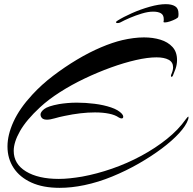

<svg xmlns="http://www.w3.org/2000/svg" viewBox="-20 -858 927 924"><path d="M267 46Q187 46 131 20.5Q75 -5 45.5 -50Q16 -95 16 -153Q16 -209 45 -272.5Q74 -336 135 -402Q180 -451 236 -493.5Q292 -536 350.5 -571Q409 -606 465.5 -630Q522 -654 569 -665Q595 -671 621.5 -674.5Q648 -678 673 -678Q716 -678 752 -667Q788 -656 810 -632Q832 -608 832 -569Q832 -547 824.5 -526Q817 -505 812 -494Q809 -488 806 -488Q804 -488 803 -491.5Q802 -495 804 -499Q813 -519 813 -534Q813 -559 791.5 -570.5Q770 -582 733 -582Q691 -582 634 -569Q577 -556 513.5 -533Q450 -510 387 -480Q324 -450 268.5 -414.5Q213 -379 173 -342Q107 -281 76.5 -227.5Q46 -174 46 -132Q46 -69 105 -33Q164 3 263 3Q289 3 317 0Q345 -3 375 -8Q446 -21 519.5 -46.5Q593 -72 660.5 -108.5Q728 -145 783.5 -189.5Q839 -234 874 -284Q884 -297 886 -297Q887 -297 887 -294Q887 -292 887 -289.5Q887 -287 885 -282Q875 -253 842 -217Q809 -181 759 -143.5Q709 -106 648 -71Q587 -36 520 -8.5Q453 19 386 33Q324 46 267 46ZM205 -282Q194 -282 187 -286Q183 -288 179 -293.5Q175 -299 175 -307Q175 -319 192.5 -333Q210 -347 264 -357Q282 -360 304 -362Q326 -364 350 -364Q392 -364 435.5 -358.5Q479 -353 514.5 -341Q550 -329 567 -310Q573 -303 573 -296Q573 -288 565 -288Q559 -288 551 -293Q534 -305 504.5 -311Q475 -317 437 -317Q370 -317 290 -300Q265 -295 243 -288.5Q221 -282 205 -282ZM546 -747Q538 -747 538 -752Q540 -755 546 -759Q573 -776 614.5 -794.5Q656 -813 700.5 -825.5Q745 -838 778 -838Q806 -838 822.5 -828Q839 -818 839 -793Q839 -789 839 -785.5Q839 -782 838 -778Q838 -773 825.5 -766.5Q813 -760 798 -755Q783 -750 773 -750Q766 -750 767 -754Q768 -757 768 -760Q768 -763 768 -766Q768 -786 754.5 -794Q741 -802 717 -802Q693 -802 663 -793Q633 -784 605 -772Q577 -760 559 -750Q553 -747 546 -747Z"/></svg>

Font: Arizonia
Style: Regular
Weight: 400
Designer: Robert E. Leuschke
Foundry: Robert E. Leuschke
Version: Version 1.010; ttfautohint (v1.8.4.7-5d5b)